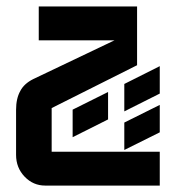

<svg xmlns="http://www.w3.org/2000/svg" viewBox="-20 -435 545 595"><path d="M475.1 -24.9 365.2 29.8V-55.2L475.1 -109.9ZM475.1 -145 365.2 -89.8V-174.8L475.1 -230ZM314.9 -64.9 205.1 -9.8V-95.2L314.9 -149.9ZM404.8 -232.9 140.1 -100.1V35.2H475.1V140.1H120.1Q83 140.1 56.6 112.8Q29.8 85 29.8 44.9V-94.7Q29.8 -129.9 43 -153.3Q54.7 -175.8 83 -189.9L335 -310.1H100.1V-415H404.8Z"/></svg>

Font: Horta
Style: Regular
Weight: 600
Width: 3
Version: Version 0.11